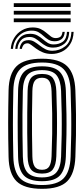

<svg xmlns="http://www.w3.org/2000/svg" viewBox="-20 -1180 530 1210"><path d="M245 10Q132.8 10 84.5 -37.4Q36.2 -84.8 34 -191Q32.5 -254.8 31.9 -307Q31.2 -359.2 31.4 -406.9Q31.5 -454.5 32.1 -503.6Q32.8 -552.8 34 -610Q36.2 -716 84.6 -763Q133 -810 245 -810Q355.2 -810 403.2 -762.9Q451.2 -715.8 455 -610Q458.2 -524.2 459 -457.2Q459.8 -390.2 458.8 -327.4Q457.8 -264.5 455 -191Q451 -85.8 403.8 -37.9Q356.5 10 245 10ZM245 -14Q340.8 -14 381.2 -56.5Q421.8 -99 425 -192Q427.8 -267.2 428.8 -330.8Q429.8 -394.2 428.9 -460.2Q428 -526.2 425 -609Q421.8 -701.8 381.1 -743.9Q340.5 -786 245 -786Q147.5 -786 106.8 -743.9Q66 -701.8 64 -609.2Q62.5 -545.8 61.9 -493.6Q61.2 -441.5 61.4 -394Q61.5 -346.5 62.1 -297.6Q62.8 -248.8 64 -191.8Q66 -98.8 106.8 -56.4Q147.5 -14 245 -14ZM245 -38Q164 -38 130 -74.6Q96 -111.2 94 -192.2Q92.5 -255.8 91.9 -307.9Q91.2 -360 91.4 -407.2Q91.5 -454.5 92.1 -503.2Q92.8 -552 94 -608.8Q95.8 -689.5 130.1 -725.8Q164.5 -762 245 -762Q325.5 -762 358.8 -724.9Q392 -687.8 395 -608Q398 -525.8 398.9 -459.9Q399.8 -394 398.8 -330.9Q397.8 -267.8 395 -193Q392 -113.8 359.1 -75.9Q326.2 -38 245 -38ZM245 -62Q308.8 -62 335.6 -93.8Q362.5 -125.5 365 -194Q367.8 -269.2 368.8 -332.4Q369.8 -395.5 368.9 -460.8Q368 -526 365 -606.8Q362.5 -672.5 336.9 -705.2Q311.2 -738 245 -738Q179 -738 152.2 -706.5Q125.5 -675 124 -608Q122.2 -523.8 121.6 -458.2Q121 -392.8 121.8 -330.5Q122.5 -268.2 124 -193Q125.5 -123 153.5 -92.5Q181.5 -62 245 -62ZM245 -86Q195.2 -86 175.2 -112.1Q155.2 -138.2 154 -193.5Q152.2 -277.8 151.6 -343.1Q151 -408.5 151.8 -470.6Q152.5 -532.8 154 -607.5Q155.2 -662.5 175.4 -688.2Q195.5 -714 245 -714Q295 -714 314.1 -686.6Q333.2 -659.2 335 -605.8Q337.8 -530.2 338.8 -467Q339.8 -403.8 338.9 -339.1Q338 -274.5 335 -194.8Q333 -139.8 313.4 -112.9Q293.8 -86 245 -86ZM245 -110Q277.5 -110 290.4 -131.2Q303.2 -152.5 305 -195.5Q308 -273.8 308.9 -337.6Q309.8 -401.5 308.9 -464.9Q308 -528.2 305 -605Q303.2 -651.2 289.4 -670.6Q275.5 -690 245 -690Q213.2 -690 199.1 -670.8Q185 -651.5 184 -606.8Q182.2 -523 181.6 -457.8Q181 -392.5 181.8 -330.6Q182.5 -268.8 184 -194.2Q185 -152 198 -131Q211 -110 245 -110ZM48 -872.2Q50.5 -910.8 69.4 -941.2Q88.2 -971.8 118.8 -989.4Q149.2 -1007 186 -1007Q216 -1007 236.4 -996.9Q256.8 -986.8 272 -973.5Q287.2 -960.2 300.9 -950.1Q314.5 -940 331 -940Q347.2 -940 359 -947.2Q370.8 -954.5 374 -979.2H388Q385.2 -946 367.4 -933Q349.5 -920 324.8 -920Q301.2 -920 284.9 -930.1Q268.5 -940.2 254.1 -953.5Q239.8 -966.8 222.8 -976.9Q205.8 -987 180.5 -987Q131.5 -987 98.2 -953.6Q65 -920.2 62 -872.2ZM76 -872.2Q78.5 -910.8 102.4 -938.9Q126.2 -967 169.8 -967Q196.2 -967 215 -956.9Q233.8 -946.8 249.1 -933.5Q264.5 -920.2 280.4 -910.1Q296.2 -900 317 -900Q352.5 -900 376.2 -917.6Q400 -935.2 402 -979.2H416Q413.5 -925.8 384.1 -902.9Q354.8 -880 314.5 -880Q289 -880 270.1 -890.1Q251.2 -900.2 235.2 -913.5Q219.2 -926.8 203 -936.9Q186.8 -947 166.5 -947Q128.8 -947 110.4 -924.1Q92 -901.2 90 -872.2ZM104 -872.2Q105.2 -891.5 117.2 -909.2Q129.2 -927 160.5 -927Q179.8 -927 196.5 -916.9Q213.2 -906.8 230 -893.5Q246.8 -880.2 266 -870.1Q285.2 -860 309.8 -860Q354.8 -860 390.9 -888Q427 -916 430 -979.2H444Q441.8 -930.8 421.2 -899.9Q400.8 -869 370 -854.5Q339.2 -840 306 -840Q274.2 -840 250 -850.1Q225.8 -860.2 207.8 -873.5Q189.8 -886.8 176.6 -896.9Q163.5 -907 154 -907Q135 -907 126.8 -894.4Q118.5 -881.8 118 -872.2ZM425.2 -1136H66.8V-1160H425.2ZM425.2 -1088H66.8V-1112H425.2ZM425.2 -1040H66.8V-1064H425.2Z"/></svg>

Font: Big Shoulders Inline Display Black
Style: Regular
Weight: 900
Designer: Patric King
Foundry: XO Type Co
Version: Version 1.000